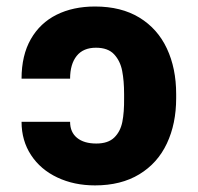

<svg xmlns="http://www.w3.org/2000/svg" viewBox="-20 -557 604 587"><path d="M274.4 -118.2Q310.5 -118.2 329.3 -136.5Q348.1 -154.8 354 -184.3Q359.9 -213.9 359.4 -256.8V-269.5Q359.4 -310.1 353.5 -340.3Q347.7 -370.6 328.9 -390.9Q310.1 -411.1 273.4 -411.1Q234.4 -411.1 214.4 -386Q194.3 -360.8 194.3 -316.4H45.9Q45.9 -387.7 74.2 -437.3Q102.5 -486.8 153.1 -512Q203.6 -537.1 270.5 -537.1Q350.6 -537.1 406.2 -503.2Q461.9 -469.2 490.2 -408.7Q518.6 -348.1 518.6 -269.5V-256.8Q518.6 -178.7 490.2 -118.4Q461.9 -58.1 406 -24.2Q350.1 9.8 270.5 9.8Q206.5 9.8 155.3 -14.4Q104 -38.6 75 -82.8Q45.9 -127 45.9 -184.6H194.3Q194.3 -152.8 215.6 -135.5Q236.8 -118.2 274.4 -118.2Z"/></svg>

Font: Pretendard GOV ExtraBold
Style: Regular
Weight: 800
Designer: Base glyphs from Inter by Rasmus Andersson; Hangeul glyphs from Noto Sans CJK(Source Han Sans) by Jang Soo-young and Kan
Foundry: Kil Hyung-jin
Version: Version 1.309